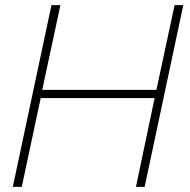

<svg xmlns="http://www.w3.org/2000/svg" viewBox="-20 -730 743 750"><path d="M181 -710H216L145 -379H591L662 -710H696L545 0H511L584 -347H139L65 0H30Z"/></svg>

Font: Raleway-v4020 ExtraLight
Style: Italic
Weight: 275
Italic angle: -12°
Designer: Matt McInerney, Pablo Impallari, Rodrigo Fuenzalida
Foundry: Matt McInerney, Pablo Impallari, Rodrigo Fuenzalida
Version: Version 4.020;PS 004.020;hotconv 1.0.88;makeotf.lib2.5.64775